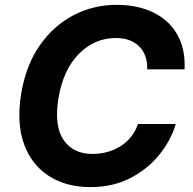

<svg xmlns="http://www.w3.org/2000/svg" viewBox="-20 -757 792 787"><path d="M736.5 -472.7H583.5Q584.9 -533 550.2 -567.1Q515.6 -601.2 454.9 -601.2Q367.9 -601.2 303.6 -536.4Q239.3 -471.6 219.5 -354.4Q201.3 -241.1 240.4 -183.6Q279.5 -126.1 358.7 -126.1Q424.4 -126.1 474.8 -158.4Q525.2 -190.7 545.8 -248.6H700.3Q680.8 -181.8 633 -122.7Q585.2 -63.6 513.7 -26.8Q442.1 9.9 350.5 9.9Q251.4 9.9 180.6 -35.5Q109.7 -81 78.5 -166.5Q47.2 -252.1 66.8 -372.9Q86.3 -490.1 143.3 -571.4Q200.3 -652.7 282.1 -695Q364 -737.2 457.4 -737.2Q544 -737.2 608.1 -706.1Q672.2 -675.1 706.3 -615.9Q740.4 -556.8 736.5 -472.7Z"/></svg>

Font: Inter UI
Style: Bold Italic
Weight: 700
Italic angle: 9.39999°
Designer: Rasmus Andersson
Foundry: rsms
Version: 3.2;8d6f07862